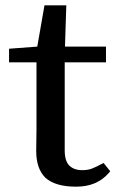

<svg xmlns="http://www.w3.org/2000/svg" viewBox="-20 -687 446 721"><path d="M150 -20Q116 -54 116 -120L117 -202V-453H14V-494V-504L120 -512L147 -667H229L224 -512H378V-453H223V-123Q223 -82 240.5 -65Q258 -48 289 -48Q310 -48 325.5 -54Q341 -60 369 -75L394 -44L388 -37Q344 14 266 14Q187 14 150 -20Z"/></svg>

Font: Early Summer Mincho Screen
Style: Regular
Weight: 400
Designer: GuiWonder
Version: Version 1.002